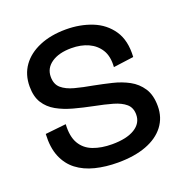

<svg xmlns="http://www.w3.org/2000/svg" viewBox="-104 -623 697 729"><g transform="rotate(-20 245.0 -258.5)"><path d="M252 13Q203 13 161 2.5Q119 -8 89 -31Q59 -54 43.5 -91.5Q28 -129 31 -183L115 -192Q112 -143 129 -114Q146 -85 179 -72.5Q212 -60 255 -60Q314 -60 346.5 -80Q379 -100 379 -135Q379 -163 361 -178.5Q343 -194 311.5 -203Q280 -212 239 -220Q199 -228 162 -238Q125 -248 96.5 -264Q68 -280 51.5 -306Q35 -332 35 -373Q35 -421 60 -456Q85 -491 131 -510.5Q177 -530 238 -530Q295 -530 343 -511Q391 -492 419 -451Q447 -410 443 -344L361 -333Q364 -376 347.5 -402.5Q331 -429 301.5 -442.5Q272 -456 233 -456Q183 -456 153 -435.5Q123 -415 123 -380Q123 -350 141.5 -334Q160 -318 192 -309.5Q224 -301 264 -294Q300 -287 335.5 -278.5Q371 -270 400.5 -254Q430 -238 448.5 -210Q467 -182 467 -137Q467 -91 441 -57Q415 -23 367 -5Q319 13 252 13Z"/></g></svg>

Font: Bricolage Grotesque 96pt
Style: Regular
Weight: 400
Version: Version 1.001;gftools[0.9.33.dev8+g029e19f]